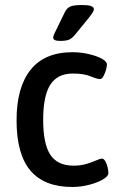

<svg xmlns="http://www.w3.org/2000/svg" viewBox="-20 -738 468 765"><path d="M268 7Q157 7 101.5 -58Q46 -123 46 -259Q46 -390 102 -460Q158 -530 269 -530Q302 -530 334 -522.5Q366 -515 386 -504Q406 -493 406 -481Q406 -472 402 -458.5Q398 -445 392 -434Q386 -423 378 -423Q367 -423 340.5 -434Q314 -445 270 -445Q209 -445 180.5 -400.5Q152 -356 152 -261Q152 -165 180.5 -121.5Q209 -78 273 -78Q302 -78 325 -85Q348 -92 363.5 -99Q379 -106 386 -106Q394 -106 400 -95Q406 -84 409 -70.5Q412 -57 412 -48Q412 -36 390 -23Q368 -10 334.5 -1.5Q301 7 268 7ZM219 -575Q192 -575 192 -588Q192 -593 195 -600.5Q198 -608 203 -617L239 -691Q246 -705 259 -711.5Q272 -718 307 -718Q354 -718 354 -702Q354 -695 348 -686Q342 -677 329 -661L280 -601Q266 -584 254 -579.5Q242 -575 219 -575Z"/></svg>

Font: Asap Semi Condensed Medium
Style: Regular
Weight: 500
Width: 4
Designer: Pablo Cosgaya
Foundry: Omnibus-Type
Version: Version 3.001; ttfautohint (v1.8.4.7-5d5b)